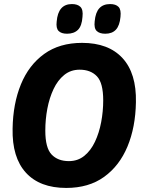

<svg xmlns="http://www.w3.org/2000/svg" viewBox="-20 -918 708 945"><path d="M306 7Q176 7 107.5 -68Q39 -143 42 -285Q44 -408 83 -503Q122 -598 197.5 -652.5Q273 -707 384 -707Q514 -707 583 -632Q652 -557 649 -415Q647 -292 607.5 -197Q568 -102 492.5 -47.5Q417 7 306 7ZM319 -125Q363 -125 395 -151Q427 -177 447.5 -220.5Q468 -264 478 -317Q488 -370 488 -424Q488 -510 457 -542.5Q426 -575 372 -575Q328 -575 296 -549Q264 -523 243.5 -479.5Q223 -436 213 -383Q203 -330 203 -275Q203 -190 234 -157.5Q265 -125 319 -125ZM498 -752Q470 -752 456 -765.5Q442 -779 446 -813Q450 -857 469 -877.5Q488 -898 522 -898Q550 -898 563.5 -884Q577 -870 573 -835Q569 -792 550.5 -772Q532 -752 498 -752ZM310 -752Q282 -752 268.5 -765.5Q255 -779 259 -812Q266 -898 334 -898Q362 -898 376 -884Q390 -870 386 -835Q383 -790 363.5 -771Q344 -752 310 -752Z"/></svg>

Font: Georama
Style: Bold Italic
Weight: 700
Italic angle: -9°
Designer: Jean-Baptiste Levee
Foundry: Production Type
Version: Version 1.000